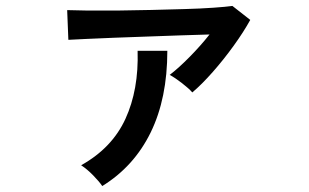

<svg xmlns="http://www.w3.org/2000/svg" viewBox="-20 -571 1040 646"><path d="M627 -260Q616 -273 592 -291.5Q568 -310 551 -319Q581 -342 618 -379.5Q655 -417 685 -455Q642 -454 587.5 -452Q533 -450 475 -448Q417 -446 364 -444Q311 -442 270.5 -440Q230 -438 210 -437L206 -537Q231 -536 275 -535.5Q319 -535 374.5 -535.5Q430 -536 488.5 -537.5Q547 -539 601 -540.5Q655 -542 697.5 -545Q740 -548 762 -551L822 -504Q800 -464 766.5 -417.5Q733 -371 696 -329Q659 -287 627 -260ZM324 55Q314 40 293.5 19Q273 -2 253 -15Q357 -73 402 -171Q447 -269 443 -400H543Q543 -240 487 -125.5Q431 -11 324 55Z"/></svg>

Font: Zen Kaku Gothic New
Style: Bold
Weight: 700
Designer: Yoshimichi Ohira
Foundry: Positype
Version: Version 1.002